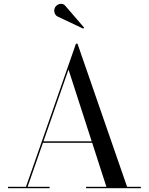

<svg xmlns="http://www.w3.org/2000/svg" viewBox="-20 -996 788 1016"><path d="M205.5 -240.5V-248H525.5V-240.5ZM390 -765 652.5 -7.5H725.5V0H435.5V-7.5H543L342.5 -628L126 -7.5H242.5V0H22.5V-7.5H117.5L382 -765ZM420.5 -844.5 285 -908.5Q276.5 -912.5 271.8 -921Q267 -929.5 267 -939.5Q267 -949.5 271.5 -957.5Q276.5 -966 286 -971.2Q295.5 -976.5 307 -975.5Q318.5 -974.5 327.5 -963L425 -850Z"/></svg>

Font: Bodoni Moda 28pt
Style: Regular
Weight: 400
Designer: Owen Earl
Foundry: indestructible type
Version: Version 2.005